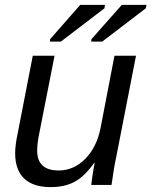

<svg xmlns="http://www.w3.org/2000/svg" viewBox="-20 -756 619 785"><path d="M114 -528H203L141 -213Q132 -170 132 -140Q132 -59 220 -59Q281 -59 328 -106Q375 -153 391 -232L448 -528H536L455 -113Q446 -73 436 0H353Q353 -2 358 -37Q363 -71 367 -90H365Q326 -35 285.5 -13Q245 9 187 9Q115 9 78.5 -26.5Q42 -62 42 -129Q42 -163 52 -209ZM229 -586H184L185 -596L308 -736H409L407 -722ZM398 -586H353L354 -596L478 -736H579L576 -722Z"/></svg>

Font: Libra Sans
Style: Italic
Weight: 400
Italic angle: -12°
Foundry: Context Ltd
Version: Version 1.002